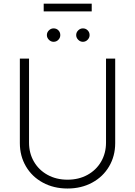

<svg xmlns="http://www.w3.org/2000/svg" viewBox="-20 -1031 747 1062"><path d="M617.2 -707V-239.3Q617.2 -168 583.5 -110.6Q549.8 -53.2 489.7 -20.8Q429.7 11.7 353.5 11.7Q277.3 11.7 217.3 -20.8Q157.2 -53.2 123.5 -110.6Q89.8 -168 89.8 -239.3V-707H140.6V-242.2Q140.6 -183.6 167.7 -137Q194.8 -90.3 243.2 -63.7Q291.5 -37.1 353.5 -37.1Q415.5 -37.1 463.9 -63.7Q512.2 -90.3 539.3 -137Q566.4 -183.6 566.4 -242.2V-707ZM239.3 -836.9Q239.3 -852.1 250.5 -863Q261.7 -874 276.4 -874Q292.5 -874 303 -863.3Q313.5 -852.5 313.5 -836.9Q313.5 -821.8 302.7 -810.8Q292 -799.8 276.4 -799.8Q261.7 -799.8 250.5 -811Q239.3 -822.3 239.3 -836.9ZM401.4 -836.9Q401.4 -852.1 412.6 -863Q423.8 -874 438.5 -874Q454.1 -874 464.8 -863.3Q475.6 -852.5 475.6 -836.9Q475.6 -822.3 464.6 -811Q453.6 -799.8 438.5 -799.8Q423.8 -799.8 412.6 -811Q401.4 -822.3 401.4 -836.9ZM487.3 -967.8H221.7V-1010.7H487.3Z"/></svg>

Font: Pretendard GOV ExtraLight
Style: Regular
Weight: 200
Designer: Base glyphs from Inter by Rasmus Andersson; Hangeul glyphs from Noto Sans CJK(Source Han Sans) by Jang Soo-young and Kan
Foundry: Kil Hyung-jin
Version: Version 1.309